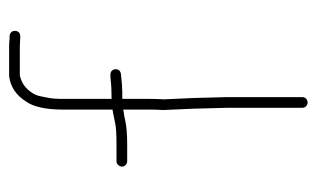

<svg xmlns="http://www.w3.org/2000/svg" viewBox="-160 -566 710 431"><g transform="rotate(-90 195.5 -350.0)"><path d="M167.5 -271 169.5 -197V-27C169.5 -23.7 170.7 -20.8 173 -18.5C175.3 -16.2 178.2 -15 181.5 -15C184.8 -15 187.7 -16.2 190 -18.5C192.3 -20.8 193.5 -23.7 193.5 -27V-197L191.5 -271L188.5 -338C189.2 -349.3 189.5 -359.7 189.5 -369V-431H204.5C213.8 -431 227.5 -432 245.5 -434C253.3 -435.6 256.8 -440.1 256 -447.5C255.7 -450.5 254.2 -453.2 251.5 -455.5C248.8 -457.8 242.2 -458.3 231.5 -457C220.8 -455.7 206.8 -455 189.5 -455V-564C189.5 -578 190.3 -589.2 192 -597.5L195.5 -615C196.8 -621.7 199.5 -628 203.5 -634C213.3 -648.8 226.3 -657.8 242.5 -661H308.5C312.5 -661 317.7 -660.7 324.2 -660.2C330.7 -659.6 335.1 -660.2 337.5 -662C340.2 -664 341.7 -666.7 342 -670C342.8 -677.8 339.3 -682.4 331.5 -684H323.5C318.2 -684.7 313.2 -685 308.5 -685H240.5C216.7 -682 197.7 -669.4 183.5 -647C171.5 -629.7 165.5 -602 165.5 -564V-453C162.2 -452.3 158.5 -451.7 154.5 -451C150.5 -450.3 144.1 -449 135.2 -447C126.4 -445 110.5 -444 87.5 -444H49.5C46.2 -444 43.3 -442.7 41 -440C38.7 -437.3 37.5 -434.5 37.5 -431.5C37.5 -428.5 38.7 -425.8 41 -423.5C43.3 -421.2 46.2 -420 49.5 -420H87.5C110.3 -420 128.3 -421.5 141.5 -424.5C148.8 -426.2 154.2 -427.2 157.5 -427.5C160.8 -427.8 163.5 -428.3 165.5 -429V-369C165.5 -359.7 165.2 -349.7 164.5 -339Z"/></g></svg>

Font: Proton
Style: SeBdCnd
Weight: 500
Version: Version 1.017